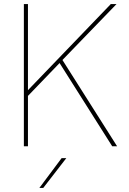

<svg xmlns="http://www.w3.org/2000/svg" viewBox="-20 -717 630 941"><path d="M97 -697H117V-275L523 -697H551L286 -423L554 0H530L272 -408L117 -247V0H97ZM282 58H305L192 204H173Z"/></svg>

Font: Hanken Grotesk Thin
Style: Regular
Weight: 100
Designer: Alfredo Marco Pradil
Foundry: Hanken Design Co.
Version: Version 3.014